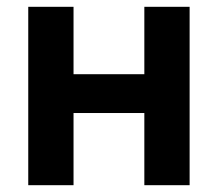

<svg xmlns="http://www.w3.org/2000/svg" viewBox="-20 -544 639 564"><path d="M196 -524V-326H404V-524H537V0H404V-212H196V0H63V-524Z"/></svg>

Font: Raleway
Style: Bold
Weight: 700
Designer: Matt McInerney, Pablo Impallari, Rodrigo Fuenzalida
Foundry: Matt McInerney, Pablo Impallari, Rodrigo Fuenzalida
Version: Version 3.000